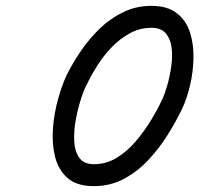

<svg xmlns="http://www.w3.org/2000/svg" viewBox="-20 -593 681 656"><path d="M603 -223Q603 -223 603 -223Q603 -223 603 -223Q582 -179 553 -132.5Q524 -86 486.5 -46Q449 -6 402.5 18.5Q356 43 301 43Q242 43 210.5 15Q179 -13 168 -58Q157 -103 161 -155Q165 -207 178.5 -255Q192 -303 208 -337Q208 -337 208 -337Q208 -337 208 -337Q208 -337 208 -337Q208 -337 208 -337Q229 -379 257.5 -420.5Q286 -462 322 -496.5Q358 -531 402 -552Q446 -573 497 -573Q552 -573 584 -548Q616 -523 629 -482.5Q642 -442 641 -394.5Q640 -347 629.5 -302Q619 -257 603 -223ZM276 -303Q276 -303 276 -303Q276 -303 276 -303Q276 -303 276 -303Q276 -303 276 -303Q267 -287 256.5 -254.5Q246 -222 239 -184Q232 -146 233.5 -111.5Q235 -77 250.5 -54.5Q266 -32 301 -32Q343 -32 379 -54Q415 -76 444.5 -111Q474 -146 497 -184Q520 -222 535 -255Q535 -255 535 -255Q535 -255 535 -255Q543 -272 551.5 -301.5Q560 -331 565 -365Q570 -399 566.5 -429Q563 -459 547 -478.5Q531 -498 497 -498Q458 -498 424 -479.5Q390 -461 362 -432Q334 -403 312.5 -369Q291 -335 276 -303Z"/></svg>

Font: FRB American Cursive Guidelines Extrabold
Style: Bold Italic
Weight: 800
Italic angle: -25°
Version: Version 2.0;Modular Font Editor K font №1